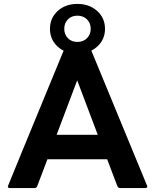

<svg xmlns="http://www.w3.org/2000/svg" viewBox="-20 -960 793 980"><path d="M720 0H594Q584 0 579 -10L527 -147H222L170 -10Q166 0 155 0H31Q20 0 20 -9Q20 -11 314 -724Q319 -734 329 -734H422Q433 -734 437 -724L732 -9Q732 0 720 0ZM479 -272 374 -550 269 -272ZM375 -746Q405 -746 424 -765Q443 -784 443 -813Q443 -842 424 -861Q405 -880 375 -880Q345 -880 326.5 -861Q308 -842 308 -813Q308 -784 326.5 -765Q345 -746 375 -746ZM375 -686Q314 -686 274.5 -722Q235 -758 235 -813Q235 -868 274.5 -904Q314 -940 375 -940Q436 -940 476 -904Q516 -868 516 -813Q516 -758 476 -722Q436 -686 375 -686Z"/></svg>

Font: YamahaIndonesia935. App
Style: Bold
Weight: 700
Designer: Dalton Maag Ltd
Foundry: Dalton Maag Ltd
Version: Version 1.002; January 01, 2024; Regular/Italic